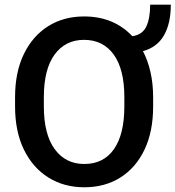

<svg xmlns="http://www.w3.org/2000/svg" viewBox="-20 -791 750 821"><path d="M634.8 -375V-335.9Q634.8 -228.5 597.9 -151.1Q561 -73.7 494.9 -32Q428.7 9.8 340.3 9.8Q253.4 9.8 186.8 -32Q120.1 -73.7 82.3 -151.1Q44.4 -228.5 44.4 -335.9V-375Q44.4 -482.4 82 -559.8Q119.6 -637.2 186 -679Q252.4 -720.7 339.4 -720.7Q466.3 -720.7 545.9 -636.2Q589.4 -642.6 605.7 -677.7Q622.1 -712.9 622.1 -771H710.4Q710.4 -690.9 681.2 -639.9Q651.9 -588.9 591.3 -572.3Q612.3 -532.2 623.5 -482.7Q634.8 -433.1 634.8 -375ZM511.7 -335.9V-376Q511.7 -494.6 466.3 -557.6Q420.9 -620.6 339.4 -620.6Q259.3 -620.6 213.4 -557.6Q167.5 -494.6 167.5 -376V-335.9Q167.5 -216.8 213.9 -153.3Q260.3 -89.8 340.3 -89.8Q422.9 -89.8 467.3 -153.3Q511.7 -216.8 511.7 -335.9Z"/></svg>

Font: Vazirmatn RD Medium
Style: Regular
Weight: 500
Designer: Saber Rastikerdar
Foundry: Saber Rastikerdar
Version: Version 33.003